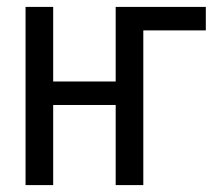

<svg xmlns="http://www.w3.org/2000/svg" viewBox="-20 -536 640 556"><path d="M54 -516H134V-300H315V-516H576V-448H395V0H315V-232H134V0H54Z"/></svg>

Font: Lilex
Style: Regular
Weight: 400
Monospace: yes
Designer: Mike Abbink, Paul van der Laan, Pieter van Rosmalen, Mikhael Khrustik
Foundry: Mikhael Khrustik
Version: Version 2.510